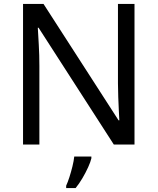

<svg xmlns="http://www.w3.org/2000/svg" viewBox="-20 -734 800 975"><path d="M663 0H558L176 -593H172Q174 -558 177 -506Q180 -454 180 -399V0H97V-714H201L582 -123H586Q585 -139 583.5 -171Q582 -203 580.5 -241Q579 -279 579 -311V-714H663ZM444 70Q440 88 427.5 115.5Q415 143 398.5 171Q382 199 364 221H316V209Q324 192 332.5 165.5Q341 139 348 110.5Q355 82 357 61H444Z"/></svg>

Font: Noto Sans Ogham
Style: Regular
Weight: 400
Designer: Monotype Design Team
Foundry: Monotype Imaging Inc.
Version: Version 2.001; ttfautohint (v1.8.4.7-5d5b)